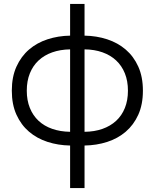

<svg xmlns="http://www.w3.org/2000/svg" viewBox="-20 -730 786 975"><path d="M336 225H409.3V9Q470.5 8 524.3 -9.3Q578.2 -26.7 618.4 -61.1Q658.7 -95.5 682.2 -147.3Q705.7 -199.2 705.7 -269.5Q705.7 -339.8 682.2 -391.8Q658.7 -443.8 618.4 -478.3Q578.2 -512.8 524.3 -530.4Q470.5 -548 409.3 -549V-710H336V-549Q275.2 -548 221.3 -530.4Q167.5 -512.8 127.2 -478.2Q87 -443.5 63.5 -391.5Q40 -339.5 40 -269.5Q40 -199.5 63.5 -147.7Q87 -95.8 127.2 -61.4Q167.5 -27 221.3 -9.5Q275.2 8 336 9ZM409.3 -479.3Q459.7 -478.8 500.2 -464.4Q540.8 -450 569.7 -423.1Q598.5 -396.2 614.1 -357.5Q629.7 -318.8 629.7 -269.5Q629.7 -220.2 614.1 -181.6Q598.5 -143 569.7 -116.4Q540.8 -89.8 500.2 -75.5Q459.7 -61.2 409.3 -60.7ZM336 -60.7Q285.7 -61.5 245.1 -75.7Q204.5 -89.8 175.8 -116.6Q147.2 -143.3 131.6 -181.9Q116 -220.5 116 -269.5Q116 -318.8 131.6 -357.5Q147.2 -396.2 175.8 -422.9Q204.5 -449.7 245.1 -464.1Q285.7 -478.5 336 -479.3Z"/></svg>

Font: Vela Sans GX ExtLt
Style: Regular
Weight: 200
Designer: Principal design: Mikhail Sharanda - project Manrope.
Design modification: Ravid Balaliev
Foundry: Mikhail Sharanda
Version: Version 1.001